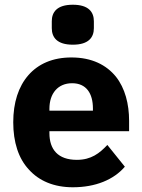

<svg xmlns="http://www.w3.org/2000/svg" viewBox="-20 -780 602 812"><path d="M288 12C208 12 145 -15 102 -63C58 -110 36 -179 36 -263C36 -346 58 -414 100 -462C142 -510 203 -537 282 -537C369 -537 430 -505 470 -456C509 -407 526 -340 526 -269V-225H189V-217C189 -148 225 -104 305 -104C366 -104 401 -132 434 -167L508 -75C461 -20 384 12 288 12ZM285 -428C225 -428 189 -385 189 -320V-312H373V-321C373 -385 345 -428 285 -428ZM288 -591C221 -591 199 -622 199 -661V-690C199 -729 221 -760 288 -760C355 -760 377 -729 377 -690V-661C377 -622 355 -591 288 -591Z"/></svg>

Font: Plexus Sans Bold
Style: Regular
Weight: 700
Version: Version 2.001;PS 002.001;hotconv 1.0.70;makeotf.lib2.5.58329